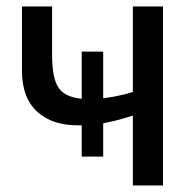

<svg xmlns="http://www.w3.org/2000/svg" viewBox="-20 -565 583 585"><path d="M476.6 0H384.8V-212.9Q339.4 -197.8 301.3 -190.9L294.4 -189.5V-87.9H229V-183.1H221.2Q142.6 -182.1 96.7 -221.7Q46.9 -264.2 46.9 -349.6V-545.4H138.7V-397.5Q138.7 -327.6 158 -298.3Q177.2 -269 229 -264.2V-407.7H294.4V-265.6Q305.7 -267.1 320.8 -269.5Q356.9 -275.9 384.8 -284.7V-545.4H476.6Z"/></svg>

Font: IranNastaliq
Style: Regular
Weight: 400
Designer: Hossein Zahedi
Version: Version 1.5